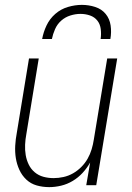

<svg xmlns="http://www.w3.org/2000/svg" viewBox="-20 -760 540 788"><path d="M182 8Q155 8 130.5 1Q106 -6 88 -23Q70 -40 59.5 -63Q49 -86 45 -111Q41 -136 42.5 -162.5Q44 -189 49 -215L99 -520H139L88 -209Q84 -188 83 -166Q82 -144 85.5 -123.5Q89 -103 98 -84.5Q107 -66 122.5 -53Q138 -40 158 -34.5Q178 -29 200 -29Q220 -29 240.5 -33.5Q261 -38 279.5 -48.5Q298 -59 313.5 -74.5Q329 -90 339.5 -108.5Q350 -127 356 -147Q362 -167 365 -187L420 -520H461L375 0H334L350 -93Q337 -70 319 -50.5Q301 -31 278.5 -17.5Q256 -4 231 2Q206 8 182 8ZM153 -600Q158 -628 171 -655.5Q184 -683 207 -703Q230 -723 259 -731.5Q288 -740 316 -740Q344 -740 370.5 -731.5Q397 -723 413.5 -703Q430 -683 434 -655.5Q438 -628 433 -600H393Q396 -620 393.5 -640.5Q391 -661 379.5 -675.5Q368 -690 349.5 -696.5Q331 -703 310 -703Q290 -703 269 -696.5Q248 -690 231.5 -675.5Q215 -661 206 -640.5Q197 -620 193 -600Z"/></svg>

Font: Iosevka SS04 XLt Obl
Style: Regular
Weight: 200
Italic angle: -9°
Monospace: yes
Designer: Belleve Invis
Foundry: Belleve Invis
Version: Version 19.0.0; ttfautohint (v1.8.4)